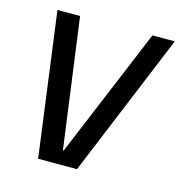

<svg xmlns="http://www.w3.org/2000/svg" viewBox="-86 -618 659 697"><g transform="rotate(15 243.5 -270.0)"><path d="M46 -540H131L197 -53H200L403 -540H487L264 0H118Z"/></g></svg>

Font: Pathway Extreme SemiCondensed
Style: Italic
Weight: 400
Width: 4
Italic angle: -8°
Version: Version 1.001;gftools[0.9.26]